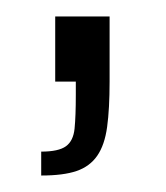

<svg xmlns="http://www.w3.org/2000/svg" viewBox="-20 -99 202 233"><path d="M30 114V85Q51 85 60 78.5Q69 72 70.5 57Q72 42 72 16V0H47V-79H113V0Q113 33 110 55Q107 77 98 90Q89 103 73 108.5Q57 114 30 114Z"/></svg>

Font: Saira UltraCondensed
Style: Regular
Weight: 400
Width: 1
Designer: Hector Gatti with collaboration of the Omnibus-Type team
Foundry: Omnibus-Type
Version: Version 1.101